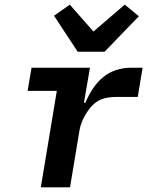

<svg xmlns="http://www.w3.org/2000/svg" viewBox="-20 -808 640 828"><path d="M431 -585 579 -738 518 -788 383 -672 281 -788 213 -740 315 -585ZM282 0 323 -247C330 -289 356 -327 369 -343C395 -375 427 -390 483 -390H574L595 -516H548C447 -516 389 -459 348 -365H342L368 -516H116L99 -416H225L156 0Z"/></svg>

Font: IBM Plex Mono SmBld
Style: Italic
Weight: 600
Italic angle: -9.5°
Monospace: yes
Designer: Mike Abbink, Paul van der Laan, Pieter van Rosmalen
Foundry: Bold Monday
Version: Version 2.004